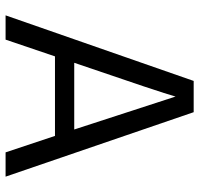

<svg xmlns="http://www.w3.org/2000/svg" viewBox="-33 -681 714 688"><g transform="rotate(90 324.0 -337.0)"><path d="M122 0H35L270 -674H382L613 0H526L467 -177H182ZM326 -609Q312 -558 205 -246H444Z"/></g></svg>

Font: Hind Colombo
Style: Regular
Weight: 400
Designer: Jyotish Sonowal, Aditi Pimprikar
Foundry: Indian Type Foundry
Version: Version 1.000;PS 1.0;hotconv 1.0.86;makeotf.lib2.5.63406; tt